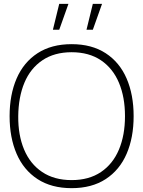

<svg xmlns="http://www.w3.org/2000/svg" viewBox="-20 -965 746 1000"><path d="M353 15Q248 15 175.5 -32.2Q103 -79.5 66.5 -164Q30 -248.5 30 -360Q30 -471.5 66.5 -556Q103 -640.5 175.5 -687.8Q248 -735 353 -735Q458 -735 530.5 -687.8Q603 -640.5 639.5 -556Q676 -471.5 676 -360Q676 -248.5 639.5 -164Q603 -79.5 530.5 -32.2Q458 15 353 15ZM353 -27Q443.5 -27 505.8 -69Q568 -111 599.5 -186Q631 -261 631 -360Q631 -459 599.5 -534Q568 -609 505.8 -651Q443.5 -693 353 -693Q263 -693 200.8 -651Q138.5 -609 107.2 -534.2Q76 -459.5 75 -360Q74 -261.5 105.5 -186.2Q137 -111 199.8 -69Q262.5 -27 353 -27ZM463.5 -945 430.5 -810H463.5L511.5 -945ZM288.5 -945 255.5 -810H288.5L336.5 -945Z"/></svg>

Font: Hauora
Style: Regular
Weight: 400
Designer: Wayne Shih
Foundry: WCYS
Version: Version 1.001